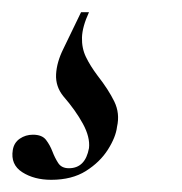

<svg xmlns="http://www.w3.org/2000/svg" viewBox="-82 -20 298 315"><path d="M2 275Q-26 275 -45.5 262.5Q-65 250 -61 226Q-59 214 -49.5 207.5Q-40 201 -28 201Q-13 201 -6.5 209.5Q0 218 4 228.5Q8 239 13.5 247.5Q19 256 31 256Q58 256 64 223Q66 205 54 183Q42 161 22 138Q9 122 10 102Q11 82 22 60L51 0H64Q53 24 52.5 41.5Q52 59 59 73.5Q66 88 78 104Q96 127 105.5 146.5Q115 166 110 188Q108 205 95 225.5Q82 246 59 260.5Q36 275 2 275Z"/></svg>

Font: Cormorant Light Medium
Style: Italic
Weight: 500
Italic angle: -10°
Version: Version 4.000